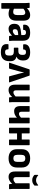

<svg xmlns="http://www.w3.org/2000/svg" viewBox="1812 -2552 935 4600"><g transform="rotate(90 2280.0 -251.5)"><path d="M310 11Q278 11 239 2Q200 -7 172 -22L170 -126Q193 -113 218.5 -106Q244 -99 265 -99Q303 -99 321.5 -122.5Q340 -146 340 -193V-314Q340 -352 326 -370.5Q312 -389 283 -389Q255 -389 226.5 -372Q198 -355 169 -326L158 -412Q183 -438 210 -459Q237 -480 269 -493Q301 -506 340 -506Q407 -506 441 -465.5Q475 -425 475 -340V-183Q475 -83 432 -36Q389 11 310 11ZM65 185Q53 185 53 172V-371Q53 -399 51.5 -427.5Q50 -456 47 -480Q46 -494 59 -494H156Q166 -494 169 -484Q172 -469 174.5 -448Q177 -427 177 -409L188 -357V172Q188 185 176 185Z M853 0Q843 0 840 -12Q838 -25 835 -48Q832 -71 831 -93L820 -129V-339Q820 -376 806.5 -391Q793 -406 759 -406Q694 -406 697 -351Q698 -338 686 -338H584Q572 -338 571 -354Q565 -427 615 -466Q665 -505 764 -506Q863 -506 909 -465Q955 -424 955 -334V-127Q955 -93 956.5 -65.5Q958 -38 961 -14Q963 0 949 0ZM671 11Q613 11 581.5 -25Q550 -61 550 -128Q550 -178 568.5 -210.5Q587 -243 630 -261.5Q673 -280 744 -286L833 -295V-221L763 -216Q716 -210 697.5 -194Q679 -178 679 -144Q679 -116 689.5 -103Q700 -90 723 -90Q749 -90 775.5 -107Q802 -124 837 -164L846 -86Q804 -41 764 -15Q724 11 671 11Z M1229 196Q1162 196 1116 178.5Q1070 161 1050 123Q1030 85 1037 27Q1039 13 1050 13H1150Q1164 13 1162 28Q1161 62 1177 78.5Q1193 95 1227 95Q1270 95 1290 74Q1310 53 1310 6V-36Q1310 -74 1287 -94.5Q1264 -115 1214 -115H1133Q1129 -115 1125 -118.5Q1121 -122 1121 -128V-211Q1121 -216 1125 -219.5Q1129 -223 1133 -223H1204Q1250 -223 1272 -245Q1294 -267 1294 -307V-338Q1294 -374 1278.5 -390Q1263 -406 1227 -406Q1195 -406 1180 -392.5Q1165 -379 1167 -352Q1167 -347 1164 -342.5Q1161 -338 1155 -338H1054Q1042 -338 1040 -354Q1033 -429 1085.5 -467.5Q1138 -506 1234 -506Q1329 -506 1378.5 -467.5Q1428 -429 1428 -350V-318Q1428 -271 1404.5 -233Q1381 -195 1338 -178V-176Q1391 -166 1418 -130.5Q1445 -95 1445 -41V-2Q1445 91 1393 143.5Q1341 196 1229 196Z M1492 0Q1478 0 1483 -15L1639 -482Q1643 -494 1656 -494H1779Q1791 -494 1794 -482L1952 -15Q1954 -8 1951.5 -4Q1949 0 1942 0H1821Q1810 0 1807 -11L1746 -236Q1738 -267 1731 -296Q1724 -325 1717 -357H1714Q1709 -325 1702 -296.5Q1695 -268 1687 -236L1625 -11Q1622 0 1612 0Z M2138 11Q2073 11 2040.5 -28Q2008 -67 2008 -148V-482Q2008 -494 2020 -494H2131Q2143 -494 2143 -482V-175Q2143 -139 2155 -122Q2167 -105 2193 -105Q2222 -105 2250 -124Q2278 -143 2308 -174L2318 -89Q2294 -62 2266.5 -39Q2239 -16 2207.5 -2.5Q2176 11 2138 11ZM2325 0Q2314 0 2311 -10Q2308 -28 2306 -49.5Q2304 -71 2303 -91L2291 -141V-482Q2291 -494 2303 -494H2413Q2426 -494 2426 -482V-127Q2426 -96 2427 -68Q2428 -40 2431 -14Q2433 0 2419 0Z M2811 0Q2799 0 2799 -13V-189Q2769 -161 2731 -141.5Q2693 -122 2643 -122Q2583 -122 2552 -159Q2521 -196 2521 -272V-482Q2521 -494 2533 -494H2643Q2656 -494 2656 -482V-307Q2656 -271 2668 -254.5Q2680 -238 2706 -238Q2732 -238 2754.5 -252Q2777 -266 2799 -286V-482Q2799 -494 2811 -494H2922Q2934 -494 2934 -482V-13Q2934 0 2922 0Z M3335 0Q3323 0 3323 -13V-482Q3323 -494 3335 -494H3446Q3458 -494 3458 -482V-13Q3458 0 3446 0ZM3052 0Q3040 0 3040 -13V-482Q3040 -494 3052 -494H3163Q3175 -494 3175 -482V-13Q3175 0 3163 0ZM3162 -192V-305H3348V-192Z M3773 11Q3670 11 3612 -40Q3554 -91 3554 -191V-304Q3554 -404 3611.5 -455Q3669 -506 3773 -506Q3877 -506 3935 -455Q3993 -404 3993 -304V-191Q3993 -91 3935.5 -40Q3878 11 3773 11ZM3773 -104Q3817 -104 3837.5 -127Q3858 -150 3858 -201V-294Q3858 -344 3837.5 -367Q3817 -390 3773 -390Q3730 -390 3709.5 -367Q3689 -344 3689 -294V-201Q3689 -150 3709.5 -127Q3730 -104 3773 -104Z M4218 11Q4153 11 4120.5 -28Q4088 -67 4088 -148V-482Q4088 -494 4100 -494H4211Q4223 -494 4223 -482V-175Q4223 -139 4235 -122Q4247 -105 4273 -105Q4302 -105 4330 -124Q4358 -143 4388 -174L4398 -89Q4374 -62 4346.5 -39Q4319 -16 4287.5 -2.5Q4256 11 4218 11ZM4405 0Q4394 0 4391 -10Q4388 -28 4386 -49.5Q4384 -71 4383 -91L4371 -141V-482Q4371 -494 4383 -494H4493Q4506 -494 4506 -482V-127Q4506 -96 4507 -68Q4508 -40 4511 -14Q4513 0 4499 0ZM4298 -555Q4252 -555 4220 -572.5Q4188 -590 4173 -606Q4169 -609 4169 -619V-688Q4169 -696 4173 -698.5Q4177 -701 4183 -696Q4201 -679 4231 -663Q4261 -647 4298 -647Q4336 -647 4365 -663Q4394 -679 4413 -696Q4419 -701 4422.5 -698.5Q4426 -696 4426 -688V-619Q4426 -609 4421 -603Q4406 -590 4374.5 -572.5Q4343 -555 4298 -555Z"/></g></svg>

Font: Sofia Sans Semi Condensed ExtraBold
Style: Regular
Weight: 800
Designer: Botio Nikoltchev, Ani Petrova
Foundry: lettersoup
Version: Version 4.100